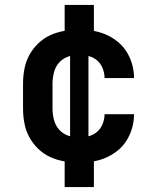

<svg xmlns="http://www.w3.org/2000/svg" viewBox="-20 -648 640 775"><path d="M298 8Q268 8 238.5 3Q209 -2 182 -14.5Q155 -27 133.5 -48Q112 -69 98 -95Q84 -121 78.5 -150.5Q73 -180 73 -210V-310Q73 -340 78.5 -369.5Q84 -399 98 -425Q112 -451 133.5 -472Q155 -493 182 -505.5Q209 -518 238.5 -523Q268 -528 298 -528Q325 -528 353 -524Q381 -520 406.5 -509Q432 -498 454 -480.5Q476 -463 491 -439Q506 -415 513.5 -388Q521 -361 521 -333H402Q402 -353 394.5 -372Q387 -391 372 -404Q357 -417 337 -422Q317 -427 298 -427Q275 -427 253.5 -419Q232 -411 217.5 -394Q203 -377 197.5 -354.5Q192 -332 192 -310V-210Q192 -188 197.5 -165.5Q203 -143 217.5 -126Q232 -109 253.5 -101Q275 -93 298 -93Q317 -93 337 -98Q357 -103 372 -116Q387 -129 394.5 -148Q402 -167 402 -187H521Q521 -159 513.5 -132Q506 -105 491 -81Q476 -57 454 -39.5Q432 -22 406.5 -11Q381 0 353 4Q325 8 298 8ZM241 107V-50H263V-470H241V-628H359V-470H337V-50H359V107Z"/></svg>

Font: Iosevka Fixed Extended
Style: Bold
Weight: 700
Width: 7
Monospace: yes
Designer: Belleve Invis
Foundry: Belleve Invis
Version: Version 24.1.1; ttfautohint (v1.8.4)